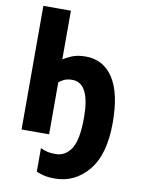

<svg xmlns="http://www.w3.org/2000/svg" viewBox="-102 -782 803 1092"><g transform="rotate(10 300.0 -236.0)"><path d="M562 -127Q562 -299 505 -385.5Q448 -472 347 -472Q297 -472 264.5 -457.5Q232 -443 217 -433V-714H58V0H217V-300Q228 -310 246.5 -319Q265 -328 294 -328Q396 -328 396 -127Q396 2 362 53Q328 104 273 104Q242 104 221 98.5Q200 93 185 85V221Q199 228 225.5 235Q252 242 292 242Q407 242 484.5 149.5Q562 57 562 -127Z"/></g></svg>

Font: Noto Sans Mono UI ExtraBold
Style: Regular
Weight: 800
Designer: Monotype Design team
Foundry: Monotype Imaging Inc.
Version: 1.000